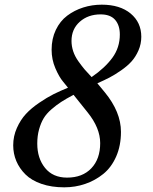

<svg xmlns="http://www.w3.org/2000/svg" viewBox="-20 -800 661 830"><path d="M273.9 -420.9 252.9 -446.8Q235.8 -466.8 219.5 -504.6Q203.1 -542.5 203.1 -585Q203.1 -632.8 221.4 -670.9Q239.7 -709 270.5 -732.2Q301.3 -755.4 339.6 -767.6Q377.9 -779.8 419.9 -779.8Q498.5 -779.8 544.7 -741.5Q590.8 -703.1 590.8 -641.1Q590.8 -609.9 578.6 -582Q566.4 -554.2 548.6 -534.4Q530.8 -514.6 503.4 -495.6Q476.1 -476.6 453.4 -464.8Q430.7 -453.1 400.9 -439.9L433.1 -400.9Q502.9 -315.9 502.9 -230Q502.9 -170.4 482.2 -123.3Q461.4 -76.2 426.3 -47.9Q391.1 -19.5 348.1 -4.9Q305.2 9.8 257.8 9.8Q202.6 9.8 159.4 -5.1Q116.2 -20 90.1 -45.9Q64 -71.8 50.5 -103.8Q37.1 -135.7 37.1 -171.9Q37.1 -211.4 53 -246.8Q68.8 -282.2 91.8 -307.1Q114.7 -332 149.2 -355.5Q183.6 -378.9 211.4 -392.8Q239.3 -406.7 273.9 -420.9ZM358.9 -314 297.9 -390.1Q265.6 -373 244.9 -359.6Q224.1 -346.2 202.4 -327.4Q180.7 -308.6 168.7 -288.6Q156.7 -268.6 148.9 -240.7Q141.1 -212.9 141.1 -179.2Q141.1 -115.7 174.8 -74Q208.5 -32.2 270 -32.2Q336.4 -32.2 374.8 -72.5Q413.1 -112.8 413.1 -181.2Q413.1 -246.6 358.9 -314ZM376 -466.8Q433.1 -505.9 465.6 -550Q498 -594.2 498 -650.9Q498 -690.9 477.5 -714.4Q457 -737.8 415 -737.8Q360.8 -737.8 325 -706.1Q289.1 -674.3 289.1 -623Q289.1 -600.6 296.4 -578.4Q303.7 -556.2 319.1 -534.7Q334.5 -513.2 345.7 -500Q356.9 -486.8 376 -466.8Z"/></svg>

Font: Libre Caslon Text
Style: Italic
Weight: 400
Italic angle: -25°
Designer: Pablo Impallari, Rodrigo Fuenzalida
Foundry: Pablo Impallari, Rodrigo Fuenzalida
Version: Version 1.002